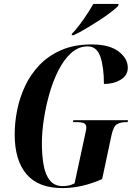

<svg xmlns="http://www.w3.org/2000/svg" viewBox="-20 -951 688 981"><path d="M299 10Q176 10 115.5 -61Q55 -132 55 -265Q55 -324 67.5 -387.5Q80 -451 108 -511Q136 -571 182 -619Q228 -667 294 -695.5Q360 -724 448 -724Q539 -724 586 -688Q633 -652 633 -605Q633 -566 597 -544Q561 -522 511 -522Q511 -607 493 -660.5Q475 -714 428 -714Q381 -714 343.5 -680Q306 -646 278 -590.5Q250 -535 231.5 -469Q213 -403 203.5 -338Q194 -273 194 -221Q194 -157 203 -107Q212 -57 235.5 -28.5Q259 0 301 0Q316 0 330.5 -3Q345 -6 361 -14L413 -255Q416 -270 418.5 -281Q421 -292 421 -301Q421 -316 408.5 -321.5Q396 -327 370 -327H352L355 -337H634L632 -327H624Q596 -327 578 -316.5Q560 -306 550 -262L502 -36Q450 -13 399 -1.5Q348 10 299 10ZM348 -779Q376 -808 406 -851Q436 -894 457 -931H586L584 -921Q573 -909 547 -889Q521 -869 487 -847Q453 -825 418.5 -804.5Q384 -784 356 -771H346Z"/></svg>

Font: Noto Serif Display ExtraCondensed
Style: Bold Italic
Weight: 700
Width: 2
Italic angle: -12°
Designer: Monotype Design Team
Foundry: Monotype Imaging Inc.
Version: Version 2.009